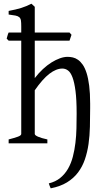

<svg xmlns="http://www.w3.org/2000/svg" viewBox="-20 -777 553 1041"><path d="M468.8 -189.5Q468.8 -138.7 467.5 -89.8Q466.3 -41 460 3.7Q453.6 48.3 440.2 87.4Q426.8 126.5 403.1 158Q379.4 189.5 343.3 211.7Q307.1 233.9 254.9 244.1Q251 235.4 249.3 231Q247.6 226.6 244.6 217.3Q281.2 208.5 306.6 187.7Q332 167 348.9 137.7Q365.7 108.4 375 72.5Q384.3 36.6 388.9 -2.2Q393.6 -41 394.5 -81.1Q395.5 -121.1 395.5 -158.7V-162.6Q395.5 -236.3 389.4 -283.4Q383.3 -330.6 373 -357.7Q362.8 -384.8 348.6 -395Q334.5 -405.3 318.4 -405.3Q284.7 -405.3 247.8 -377Q210.9 -348.6 168.5 -287.6V-50.8Q168.5 -43.5 186.8 -35.6Q205.1 -27.8 236.8 -21V0H26.9V-21Q59.1 -29.3 77.1 -35.9Q95.2 -42.5 95.2 -50.8V-556.6H26.9L16.1 -567.4Q18.6 -575.2 20.8 -584Q22.9 -592.8 26.9 -600.6H95.2V-633.8Q95.2 -654.3 93.5 -665.8Q91.8 -677.2 84.7 -683.6Q77.6 -689.9 64 -692.6Q50.3 -695.3 26.9 -698.2V-717.8Q47.4 -721.7 64.2 -725.6Q81.1 -729.5 95.5 -734.1Q109.9 -738.8 123 -744.1Q136.2 -749.5 150.4 -756.8L168.5 -740.2V-600.6H356.9L367.7 -588.4L356.9 -556.6H168.5V-353.5Q189.5 -380.9 212.6 -402.3Q235.8 -423.8 259.3 -438.5Q282.7 -453.1 304.9 -460.9Q327.1 -468.8 346.2 -468.8Q360.4 -468.8 374.8 -465.6Q389.2 -462.4 402.8 -452.9Q416.5 -443.4 428.5 -426.3Q440.4 -409.2 449.5 -380.9Q458.5 -352.5 463.6 -312Q468.8 -271.5 468.8 -215.3Z"/></svg>

Font: Gentium Plus Cyr
Style: Regular
Weight: 400
Designer: J. Victor Gaultney, Annie Olsen, Iska Routamaa, Becca Hirsbrunner
Foundry: SIL International
Version: Version 5.000